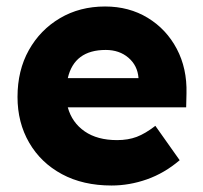

<svg xmlns="http://www.w3.org/2000/svg" viewBox="-20 -562 626 592"><path d="M324 10Q236 10 171 -25Q106 -60 70 -122Q34 -184 34 -263Q34 -345 69 -407.5Q104 -470 165 -506Q226 -542 304 -542Q378 -542 435.5 -507Q493 -472 525 -411.5Q557 -351 555 -274L554 -231H189Q202 -184 241 -157Q280 -130 341 -130Q375 -130 401.5 -140Q428 -150 459 -174L534 -68Q487 -28 433 -9Q379 10 324 10ZM306 -408Q209 -408 189 -321H407V-322Q404 -360 376 -384Q348 -408 306 -408Z"/></svg>

Font: Lexend
Style: Bold
Weight: 700
Designer: Bonnie Shaver-Troup, Thomas Jockin
Foundry: Lexend
Version: Version 1.007; ttfautohint (v1.8.3)